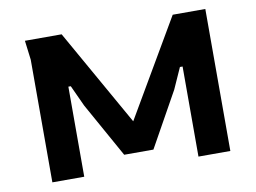

<svg xmlns="http://www.w3.org/2000/svg" viewBox="-67 -685 1042 783"><g transform="rotate(-10 453.5 -294.0)"><path d="M90 0V-508L80 -588H232L458 -188L692 -588H827V0H695V-373H684L645 -286L519 -60H398L272 -286L232 -373H222V0Z"/></g></svg>

Font: Goldman
Style: Regular
Weight: 400
Designer: Jaikishan Patel
Version: Version 1.000; ttfautohint (v1.8.3)